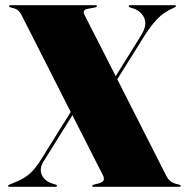

<svg xmlns="http://www.w3.org/2000/svg" viewBox="-20 -720 722 740"><path d="M620 -44Q629 -26.5 640.5 -19.2Q652 -12 668.5 -9Q676.5 -7.5 676.5 -4Q676.5 0 670.5 0H341.5Q335.5 0 335.5 -4Q335.5 -7.5 343.5 -9Q372.5 -14.5 378.2 -22.8Q384 -31 375.5 -47L259 -276L148 -98Q130.5 -70.5 141.2 -46Q152 -21.5 183.5 -12L193.5 -9Q199.5 -7 199.5 -4Q199.5 0 194.5 0H16.5Q11.5 0 11.5 -4Q11.5 -7 17.5 -9Q49.5 -21 70 -33Q90.5 -45 106.2 -62Q122 -79 138.5 -105.5L252.5 -288.5L64.5 -659Q55.5 -677 45.2 -683Q35 -689 20.5 -691.5Q15 -692.5 15 -696Q15 -700 21 -700H347.5Q353.5 -700 353.5 -696Q353.5 -692.5 345.5 -691L317.5 -686Q296 -682 306 -662L426 -426.5L524 -584Q548.5 -623.5 535.8 -651Q523 -678.5 492 -688L482 -691Q476 -693 476 -696Q476 -700 481 -700H653Q658 -700 658 -696Q658 -693.5 652 -691Q611 -673.5 585.5 -646.2Q560 -619 536.5 -581.5L432 -414.5Z"/></svg>

Font: Fraunces 144pt Black
Style: Regular
Weight: 900
Version: Version 1.000;[0bf87f6ff]